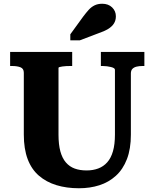

<svg xmlns="http://www.w3.org/2000/svg" viewBox="-20 -987 824 1024"><path d="M292 -269Q292 -216 302 -179.5Q312 -143 331.5 -120.5Q351 -98 378.5 -88Q406 -78 442 -78Q476 -78 504 -88.5Q532 -99 552 -121.5Q572 -144 582.5 -180.5Q593 -217 593 -269V-615Q593 -620 587.5 -623.5Q582 -627 572 -629.5Q562 -632 550.5 -633.5Q539 -635 528 -635H518V-710H750V-635H740Q722 -635 708 -631.5Q694 -628 686 -619.5Q678 -611 678 -595V-269Q678 -193 657 -138.5Q636 -84 598 -49.5Q560 -15 510 1Q460 17 401 17Q335 17 281 0.5Q227 -16 187.5 -50Q148 -84 127.5 -138.5Q107 -193 107 -269V-599Q107 -621 89.5 -628Q72 -635 45 -635H34V-710H365V-635H355Q345 -635 333.5 -634.5Q322 -634 313 -632.5Q304 -631 298 -629.5Q292 -628 292 -625ZM424 -899 355 -804V-772H406L506 -810Q536 -820 556.5 -832.5Q577 -845 587.5 -861.5Q598 -878 598 -900Q598 -928 578 -947.5Q558 -967 525 -967Q502 -967 484.5 -958.5Q467 -950 453 -934.5Q439 -919 424 -899Z"/></svg>

Font: Roboto Serif
Style: Bold
Weight: 700
Designer: Greg Gazdowicz
Foundry: Commercial Type
Version: Version 1.008